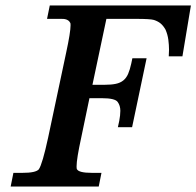

<svg xmlns="http://www.w3.org/2000/svg" viewBox="-20 -682 718 702"><path d="M647 -476H597Q598 -488 598 -500Q598 -517 595.5 -536.5Q593 -556 585 -574Q577 -588 567.5 -596Q558 -604 543 -609Q530 -613 478 -613H369L318 -372H363Q387 -372 403.5 -375.5Q420 -379 431 -388Q442 -397 448.5 -412Q455 -427 460 -450L464 -469H516L463 -217H411L416 -240Q420 -261 420 -277Q420 -296 410 -309.5Q400 -323 352 -323H307L277 -179Q260 -101 260 -74Q260 -67 261 -63V-64Q267 -50 316 -50H351L341 0H19L29 -50H62Q111 -50 122 -63Q135 -82 156 -179L222 -490Q238 -564 238 -590Q238 -596 237 -599V-598Q232 -609 218 -612Q215 -613 204 -613H152L162 -662H678Z"/></svg>

Font: New Athena Unicode
Style: Bold Italic
Weight: 700
Designer: J. Rusten 1997; rev. by R. Hancock 2001, 2002, rev. by D. Mastronarde 2002-2021
Foundry: Society for Classical Studies (formerly American Philological Association)
Version: Version 5.008